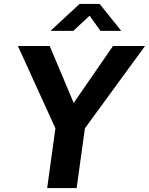

<svg xmlns="http://www.w3.org/2000/svg" viewBox="-20 -957 758 977"><path d="M491 -800H597L487 -937H385L237 -800H353L436 -877ZM718 -723H555L355 -433L233 -723H71L262 -304L220 0H370L412 -304Z"/></svg>

Font: United Sans
Style: Bold Italic
Weight: 700
Italic angle: -8°
Designer: Pablo Impallari, Rodrigo Fuenzalida (Modified by Dan O. Williams)
Version: Version 1.000;PS 001.000;hotconv 1.0.88;makeotf.lib2.5.64775